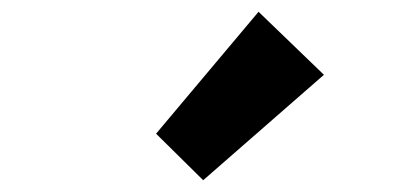

<svg xmlns="http://www.w3.org/2000/svg" viewBox="-20 -958 671 326"><path d="M325 -652 245 -731 419 -938 530 -831Z"/></svg>

Font: Noto Sans SC ExtraBold
Style: Regular
Weight: 800
Designer: Ryoko NISHIZUKA 西塚涼子 (kana, bopomofo & ideographs); Paul D. Hunt (Latin, Greek & Cyrillic); Sandoll Communications 산돌커뮤니
Foundry: Adobe
Version: Version 2.004-H2;hotconv 1.0.118;makeotfexe 2.5.65603